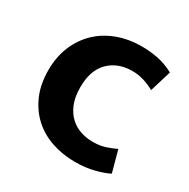

<svg xmlns="http://www.w3.org/2000/svg" viewBox="-121 -596 703 716"><g transform="rotate(30 230.5 -238.0)"><path d="M310 -87Q342 -87 366.5 -95.5Q391 -104 407 -112L432 -20Q412 -9 374 1Q336 11 291 11Q237 11 190 -5Q143 -21 108.5 -52.5Q74 -84 54 -130Q34 -176 34 -237Q34 -293 53 -339Q72 -385 106 -418Q140 -451 188 -469Q236 -487 293 -487Q324 -487 358.5 -481Q393 -475 431 -455L403 -363Q382 -375 357.5 -382.5Q333 -390 308 -390Q246 -390 207.5 -352Q169 -314 169 -241Q169 -198 181.5 -168.5Q194 -139 214 -121Q234 -103 259 -95Q284 -87 310 -87Z"/></g></svg>

Font: Mukta Mahee
Style: Bold
Weight: 700
Designer: Shuchita Grover, Noopur Datye, Girish Dalvi, Yashodeep Gholap
Foundry: Ek Type
Version: Version 2.538;PS 1.000;hotconv 16.6.51;makeotf.lib2.5.65220;